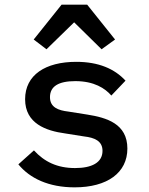

<svg xmlns="http://www.w3.org/2000/svg" viewBox="-20 -794 640 826"><path d="M245 -774 125 -624 180 -582 299 -698 417 -582 475 -624 355 -774ZM301 12C442 12 528 -51 528 -155C528 -262 438 -288 356 -301L274 -314C231 -319 195 -332 195 -376C195 -422 231 -445 304 -445C385 -445 432 -414 459 -383L520 -447C473 -498 404 -528 308 -528C176 -528 88 -472 88 -367C88 -262 179 -231 260 -220L342 -207C386 -202 421 -188 421 -145C421 -94 374 -71 303 -71C226 -71 171 -98 126 -147L59 -87C108 -27 189 12 301 12Z"/></svg>

Font: IBM Mono Medium
Style: Regular
Weight: 500
Monospace: yes
Designer: Mike Abbink, Paul van der Laan, Pieter van Rosmalen
Foundry: Bold Monday
Version: Version 2.3